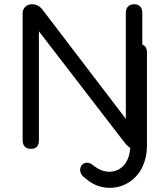

<svg xmlns="http://www.w3.org/2000/svg" viewBox="-20 -697 780 908"><path d="M126 7C154 7 164 -8 164 -34V-549L562 -32C570 -22 581 -6 596 2C589 114 497 140 432 93L414 80C398 68 376 71 365 86C354 102 358 126 377 141L395 155C495 236 675 182 675 -11V-448C675 -468 668 -481 653 -486V-636C653 -662 639 -677 615 -677C590 -677 575 -662 575 -636V-135L182 -650C164 -674 143 -677 131 -677C109 -677 87 -662 87 -634V-34C87 -8 101 7 126 7Z"/></svg>

Font: SN Pro Book
Style: Regular
Weight: 350
Designer: Tobias Whetton
Foundry: Supernotes
Version: Version 1.003;Glyphs 3.3 (3324)